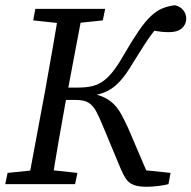

<svg xmlns="http://www.w3.org/2000/svg" viewBox="-20 -704 732 734"><path d="M441 -60 371 -228Q358 -259 347 -279.5Q336 -300 319 -311Q302 -322 268 -322H192L199 -369H275Q302 -369 324.5 -373Q347 -377 367 -389Q387 -401 407.5 -425.5Q428 -450 452 -492Q485 -549 510 -585.5Q535 -622 557 -642.5Q579 -663 601 -672Q623 -681 649 -684Q670 -679 681 -664.5Q692 -650 692 -633Q692 -611 675.5 -596Q659 -581 624 -581Q600 -581 575.5 -585.5Q551 -590 537 -595L610 -633Q586 -607 568 -584Q550 -561 532 -533Q514 -505 488 -463Q465 -424 444.5 -400Q424 -376 402 -362.5Q380 -349 354 -343Q328 -337 295 -334L286 -351Q331 -349 360 -339Q389 -329 408.5 -312Q428 -295 442 -270Q456 -245 470 -214L547 -34L518 -55L632 -43L624 0Q610 4 585.5 7Q561 10 541 10Q508 10 490 2.5Q472 -5 461.5 -20.5Q451 -36 441 -60ZM0 0 9 -43 136 -56H155L276 -43L267 0ZM86 0 153 -360Q167 -437 180.5 -515Q194 -593 207 -670H298L230 -310Q216 -233 202.5 -155Q189 -77 177 0ZM107 -626 115 -670H382L373 -626L249 -613H229Z"/></svg>

Font: Source Serif 4 18pt
Style: Italic
Weight: 400
Italic angle: -12°
Designer: Frank Grießhammer
Foundry: Adobe Systems Incorporated
Version: Version 4.004;hotconv 1.0.116;makeotfexe 2.5.65601